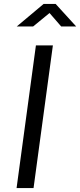

<svg xmlns="http://www.w3.org/2000/svg" viewBox="-20 -953 406 973"><path d="M290 -819H366L262 -933H201L65 -819H148L231 -887ZM162 -723 64 0H150L248 -723Z"/></svg>

Font: United Sans
Style: Italic
Weight: 400
Italic angle: -8°
Designer: Pablo Impallari, Rodrigo Fuenzalida (Modified by Dan O. Williams)
Version: Version 1.000;PS 001.000;hotconv 1.0.88;makeotf.lib2.5.64775